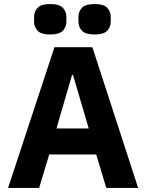

<svg xmlns="http://www.w3.org/2000/svg" viewBox="-20 -932 725 952"><path d="M20 0ZM507 0 457 -166H224L174 0H20L250 -698H438L665 0ZM342 -560H337L260 -295H420ZM229 -761Q184 -761 166.5 -779.5Q149 -798 149 -824V-849Q149 -875 166.5 -893.5Q184 -912 229 -912Q274 -912 291.5 -893.5Q309 -875 309 -849V-824Q309 -798 291.5 -779.5Q274 -761 229 -761ZM449 -761Q404 -761 386.5 -779.5Q369 -798 369 -824V-849Q369 -875 386.5 -893.5Q404 -912 449 -912Q494 -912 511.5 -893.5Q529 -875 529 -849V-824Q529 -798 511.5 -779.5Q494 -761 449 -761Z"/></svg>

Font: Aneliza ExtraBold
Style: Regular
Weight: 800
Designer: Mike Abbink, Paul van der Laan, Pieter van Rosmalen
Foundry: Bold Monday
Version: Version 3.001;September 8, 2019;FontCreator 11.5.0.2425 64-b